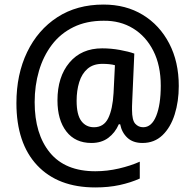

<svg xmlns="http://www.w3.org/2000/svg" viewBox="-20 -736 855 842"><path d="M764 -359Q764 -291 746 -234Q728 -177 692.5 -143Q657 -109 605 -109Q563 -109 538.5 -132Q514 -155 507 -191H501Q485 -154 455 -131.5Q425 -109 381 -109Q310 -109 271 -159.5Q232 -210 232 -296Q232 -399 284.5 -461.5Q337 -524 428 -524Q467 -524 505.5 -517Q544 -510 569 -501L560 -296Q559 -280 559 -269.5Q559 -259 559 -254Q559 -209 573 -193.5Q587 -178 608 -178Q645 -178 665 -227.5Q685 -277 685 -360Q685 -449 652.5 -513Q620 -577 563.5 -611.5Q507 -646 434 -645Q359 -645 302 -617Q245 -589 207.5 -539.5Q170 -490 151 -425.5Q132 -361 132 -288Q132 -148 199 -66.5Q266 15 398 15Q450 15 501.5 3Q553 -9 593 -27V47Q553 65 504.5 75.5Q456 86 398 86Q234 86 143 -11Q52 -108 52 -284Q52 -410 99 -507.5Q146 -605 231.5 -660.5Q317 -716 434 -716Q532 -716 606 -671Q680 -626 722 -545.5Q764 -465 764 -359ZM316 -294Q316 -233 336.5 -205.5Q357 -178 392 -178Q435 -178 454.5 -217.5Q474 -257 478 -328L484 -450Q474 -453 459.5 -454.5Q445 -456 429 -456Q389 -456 364 -434.5Q339 -413 327.5 -376Q316 -339 316 -294Z"/></svg>

Font: Noto Sans Gurmukhi UI SemiCondensed Medium
Style: Regular
Weight: 500
Width: 4
Designer: Jelle Bosma - Monotype Design Team
Foundry: Monotype Imaging Inc.
Version: Version 2.004; ttfautohint (v1.8.4.7-5d5b)